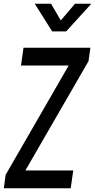

<svg xmlns="http://www.w3.org/2000/svg" viewBox="-24 -1005 507 1025"><path d="M-3.5 0H353.5L367 -95H111.5L448.5 -678.5L458.5 -750H101.5L88 -655H342.5L6 -71.5ZM254.5 -837.5H329.5L463.5 -985H376.5L300.5 -896L248.5 -985H161.5Z"/></svg>

Font: Mohave Medium
Style: Italic
Weight: 500
Italic angle: -8°
Designer: Gumpita Rahayu
Foundry: Tokotype
Version: Version 2.002; ttfautohint (v1.8.3)